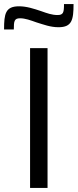

<svg xmlns="http://www.w3.org/2000/svg" viewBox="-48 -925 382 945"><path d="M-28 -780H20C20 -821 22 -835 51 -835C76 -835 103 -825 131 -815C167 -804 200 -791 240 -791C306 -791 314 -827 314 -905H267C267 -864 264 -851 235 -851C208 -851 183 -860 155 -870C119 -882 83 -894 46 -894C-21 -894 -28 -858 -28 -780ZM100 -688V0H186V-688Z"/></svg>

Font: Saira UNSAM
Style: Regular
Weight: 400
Designer: Hector Gatti with collaboration of the Omnibus-Type team
Foundry: Omnibus-Type
Version: Version 0.072;PS 000.072;hotconv 1.0.88;makeotf.lib2.5.64775